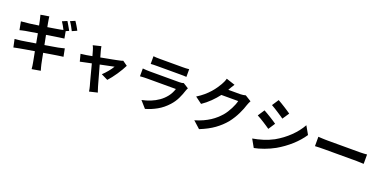

<svg xmlns="http://www.w3.org/2000/svg" viewBox="-12 -1810 5759 2886"><g transform="rotate(20 2868.0 -366.5)"><path d="M842 -667Q827 -697 806 -734.5Q785 -772 765 -799L840 -831Q850 -817 861 -799.5Q872 -782 882.5 -764.5Q893 -747 902.5 -730Q912 -713 918 -701ZM527 -330Q592 -341 647 -350Q702 -359 734 -365Q762 -371 787.5 -377Q813 -383 832 -388L857 -262Q838 -260 811 -256Q784 -252 756 -248Q721 -242 666.5 -233.5Q612 -225 549 -214Q560 -156 569 -110.5Q578 -65 583 -42Q588 -20 594.5 4.5Q601 29 608 52L470 76Q467 49 464.5 25Q462 1 457 -21Q453 -41 444.5 -87.5Q436 -134 424 -194Q351 -182 289 -171.5Q227 -161 196 -155Q165 -149 141 -144.5Q117 -140 101 -136L74 -263Q93 -264 121.5 -267.5Q150 -271 173 -273Q206 -278 268 -288Q330 -298 402 -310L374 -463Q311 -452 260 -444Q209 -436 186 -432Q161 -427 140.5 -422.5Q120 -418 98 -412L73 -544Q144 -549 212.5 -558Q281 -567 351 -578Q343 -619 334.5 -658.5Q326 -698 315 -738L449 -760Q451 -746 453.5 -724Q456 -702 460 -685Q462 -675 465.5 -652.5Q469 -630 476 -598Q536 -608 586.5 -616Q637 -624 663 -629Q677 -631 690.5 -634.5Q704 -638 718 -641Q704 -669 686.5 -700.5Q669 -732 652 -756L728 -788Q737 -775 747 -757.5Q757 -740 767.5 -722Q778 -704 787.5 -687Q797 -670 804 -657L756 -636L776 -524Q760 -522 735 -518.5Q710 -515 688 -512L497 -482Z M1488 -213Q1506 -230 1527 -252Q1548 -274 1567.5 -298Q1587 -322 1603 -344.5Q1619 -367 1629 -385Q1620 -383 1599 -378.5Q1578 -374 1548.5 -368Q1519 -362 1483 -354.5Q1447 -347 1408 -339Q1422 -290 1436 -239.5Q1450 -189 1462.5 -144.5Q1475 -100 1484.5 -65Q1494 -30 1500 -11Q1502 -5 1505.5 5.5Q1509 16 1512.5 27.5Q1516 39 1519.5 49.5Q1523 60 1526 67L1396 98Q1394 80 1389 57.5Q1384 35 1379 15Q1373 -4 1363.5 -39.5Q1354 -75 1342 -120Q1330 -165 1317 -215.5Q1304 -266 1291 -315Q1230 -302 1182 -292Q1134 -282 1112 -277L1082 -392Q1128 -397 1172.5 -404Q1217 -411 1262 -420Q1254 -448 1248 -470.5Q1242 -493 1237 -509Q1226 -547 1210 -576L1338 -607Q1341 -590 1345 -571.5Q1349 -553 1354 -534L1380 -442Q1425 -451 1471.5 -459.5Q1518 -468 1557.5 -475.5Q1597 -483 1627.5 -489.5Q1658 -496 1672 -499Q1685 -501 1697.5 -505Q1710 -509 1721 -514L1797 -460Q1782 -429 1758 -388Q1734 -347 1706 -305.5Q1678 -264 1648.5 -226Q1619 -188 1594 -161Z M2776 -456Q2771 -447 2766 -435.5Q2761 -424 2758 -416Q2736 -346 2703.5 -278.5Q2671 -211 2617 -151Q2544 -70 2456 -20.5Q2368 29 2275 55L2180 -53Q2251 -67 2318 -94Q2385 -121 2442.5 -161.5Q2500 -202 2543.5 -257.5Q2587 -313 2610 -385H2148Q2131 -385 2099 -384Q2067 -383 2037 -380V-505Q2067 -502 2096 -500.5Q2125 -499 2148 -499H2621Q2669 -499 2691 -509ZM2125 -733Q2145 -730 2172.5 -729Q2200 -728 2225 -728H2593Q2615 -728 2645.5 -729Q2676 -730 2696 -733V-610Q2676 -612 2646.5 -612.5Q2617 -613 2591 -613H2225Q2202 -613 2174 -612.5Q2146 -612 2125 -610Z M3727 -595Q3719 -581 3710.5 -562.5Q3702 -544 3696 -526Q3686 -494 3671 -455.5Q3656 -417 3635.5 -375Q3615 -333 3588.5 -290Q3562 -247 3530 -206Q3462 -124 3370 -57.5Q3278 9 3143 63L3031 -38Q3105 -60 3162.5 -86.5Q3220 -113 3266 -143Q3312 -173 3348.5 -206Q3385 -239 3416 -274Q3440 -302 3462 -336.5Q3484 -371 3502 -406Q3520 -441 3533 -474.5Q3546 -508 3552 -535H3283Q3235 -472 3174 -412Q3113 -352 3042 -304L2935 -383Q2998 -422 3045.5 -463Q3093 -504 3128.5 -544.5Q3164 -585 3189.5 -622.5Q3215 -660 3233 -691Q3244 -709 3257 -738Q3270 -767 3276 -792L3416 -746Q3399 -720 3382.5 -692Q3366 -664 3357 -648L3355 -643H3547Q3569 -643 3591 -646.5Q3613 -650 3630 -655Z M4119 -757Q4143 -744 4173 -726Q4203 -708 4233.5 -688.5Q4264 -669 4291.5 -651Q4319 -633 4337 -620L4266 -514Q4246 -528 4218.5 -546.5Q4191 -565 4161.5 -584Q4132 -603 4103 -621Q4074 -639 4050 -652ZM3942 -78Q4023 -92 4106 -117.5Q4189 -143 4268 -185Q4390 -254 4486 -347.5Q4582 -441 4639 -544L4713 -414Q4646 -314 4548.5 -226.5Q4451 -139 4333 -71Q4296 -50 4253.5 -31Q4211 -12 4168 4Q4125 20 4085 31Q4045 42 4013 48ZM3972 -539Q3996 -526 4026 -508.5Q4056 -491 4086.5 -472Q4117 -453 4144.5 -435Q4172 -417 4190 -404L4120 -297Q4100 -311 4072.5 -329.5Q4045 -348 4015 -367Q3985 -386 3955.5 -403.5Q3926 -421 3902 -433Z M4868 -443Q4881 -442 4899.5 -441Q4918 -440 4939 -439Q4960 -438 4981.5 -437.5Q5003 -437 5022 -437H5535Q5568 -437 5598 -439Q5628 -441 5647 -443V-293Q5630 -293 5597.5 -295Q5565 -297 5535 -297H5022Q4980 -297 4937 -296Q4894 -295 4868 -293Z"/></g></svg>

Font: Kinto Sans
Style: Bold
Weight: 700
Designer: Authors: Ryoko NISHIZUKA  (kana & ideographs); Paul D. Hunt (Latin, Greek & Cyrillic); Wenlong ZHANG  (bopomofo); Sandol
Foundry: Adobe Systems Incorporated, ookami Inc.
Version: Version 0.001